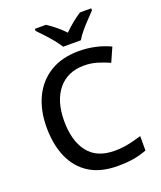

<svg xmlns="http://www.w3.org/2000/svg" viewBox="-169 -1139 971 1161"><g transform="rotate(-20 316.5 -558.5)"><path d="M400 -724Q293 -724 233 -650.5Q173 -577 173 -449Q173 -322 229 -249Q285 -176 399 -176Q445 -176 487.5 -184.5Q530 -193 574 -207V-114Q532 -98 488.5 -90.5Q445 -83 386 -83Q276 -83 204 -128.5Q132 -174 96 -256.5Q60 -339 60 -450Q60 -558 99.5 -641Q139 -724 215 -770.5Q291 -817 401 -817Q455 -817 506.5 -805.5Q558 -794 601 -773L561 -683Q526 -699 485.5 -711.5Q445 -724 400 -724ZM321 -874Q307 -897 285 -924Q263 -951 239 -976.5Q215 -1002 197 -1021V-1034H269Q295 -1017 323.5 -994Q352 -971 377 -944Q404 -971 432.5 -994Q461 -1017 487 -1034H560V-1021Q542 -1002 517.5 -976.5Q493 -951 470.5 -924Q448 -897 435 -874Z"/></g></svg>

Font: Noto Sans Kannada UI Medium
Style: Regular
Weight: 500
Designer: Jelle Bosma - Monotype Design Team
Foundry: Monotype Imaging Inc.
Version: Version 2.005; ttfautohint (v1.8.4.7-5d5b)